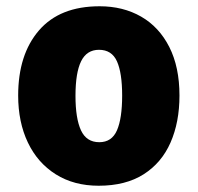

<svg xmlns="http://www.w3.org/2000/svg" viewBox="-20 -583 633 613"><path d="M553 -278Q553 -193 524.5 -128Q496 -63 438.5 -26.5Q381 10 295 10Q216 10 158 -26.5Q100 -63 69 -128Q38 -193 38 -278Q38 -409 104.5 -486Q171 -563 298 -563Q373 -563 430.5 -530Q488 -497 520.5 -433Q553 -369 553 -278ZM221 -277Q221 -205 238.5 -167Q256 -129 297 -129Q337 -129 353.5 -167Q370 -205 370 -278Q370 -350 353.5 -387Q337 -424 296 -424Q257 -424 239 -387.5Q221 -351 221 -277Z"/></svg>

Font: Noto Sans Ethiopic SemiCondensed Black
Style: Regular
Weight: 900
Width: 4
Designer: Monotype Design Team
Foundry: Monotype Imaging Inc.
Version: Version 2.102; ttfautohint (v1.8.4.7-5d5b)